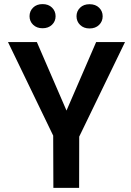

<svg xmlns="http://www.w3.org/2000/svg" viewBox="-20 -916 640 936"><path d="M304.2 -377 159.7 -710.9H19L239.3 -254.9L240.2 0H365.7L366.2 -250L589.4 -710.9H448.7ZM124 -836.9Q124 -812 141.6 -795.2Q159.2 -778.3 187.5 -778.3Q215.8 -778.3 233.4 -795.2Q251 -812 251 -836.9Q251 -861.8 233.6 -878.9Q216.3 -896 187.5 -896Q158.7 -896 141.4 -878.9Q124 -861.8 124 -836.9ZM353 -836.9Q353 -811.5 370.6 -794.4Q388.2 -777.3 416.5 -777.3Q445.3 -777.3 462.9 -794.4Q480.5 -811.5 480.5 -836.9Q480.5 -861.3 463.1 -878.4Q445.8 -895.5 416.5 -895.5Q387.7 -895.5 370.4 -878.4Q353 -861.3 353 -836.9Z"/></svg>

Font: Roboto Mono SemiBold
Style: Regular
Weight: 600
Monospace: yes
Designer: Google
Version: Version 3.000